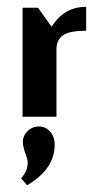

<svg xmlns="http://www.w3.org/2000/svg" viewBox="-20 -343 273 564"><path d="M91.6 -320.3H46.3V0H145.9V-198.4Q145.9 -226 165 -239.3Q184.2 -252.7 233.1 -252.7V-323Q168.1 -323 131.7 -264.2ZM61.4 133.5Q61.4 160.1 41.8 180.6L59.6 201.1Q140.6 153.9 140.6 81.9Q140.6 58.7 127.2 43.6Q113.9 28.5 94.3 28.5Q74.7 28.5 60.9 42.3Q47.2 56 47.2 72.1Q47.2 88.1 54.3 106.8Q61.4 125.4 61.4 133.5Z"/></svg>

Font: Gidugu
Style: Regular
Weight: 400
Designer: Purushoth Kumar Guthula
Foundry: Silicon Andhra, USA.
Version: Version 1.0.5; ttfautohint (v1.2.25-373a) -l 7 -r 28 -G 50 -